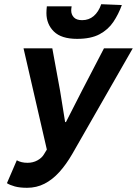

<svg xmlns="http://www.w3.org/2000/svg" viewBox="-20 -882 652 914"><path d="M109 12Q74 12 50.5 5.5Q27 -1 13 -10L60 -119Q81 -107 111 -107Q137 -107 158 -118.5Q179 -130 189 -147L203 -170L92 -652H229L266 -450L290 -301H294L370 -450L475 -652H612L324 -149Q295 -99 262.5 -63Q230 -27 192 -7.5Q154 12 109 12ZM347 -697Q272 -697 236.5 -732Q201 -767 201 -820Q201 -827 201.5 -835Q202 -843 203 -852H321Q320 -845 319.5 -841Q319 -837 319 -832Q319 -813 331.5 -799.5Q344 -786 371 -786Q403 -786 426 -805.5Q449 -825 462 -862L560 -858Q544 -814 519.5 -777.5Q495 -741 454 -719Q413 -697 347 -697Z"/></svg>

Font: Source Sans 3
Style: Bold Italic
Weight: 700
Italic angle: -11°
Designer: Paul D. Hunt
Foundry: Adobe
Version: Version 3.052;hotconv 1.1.0;makeotfexe 2.6.0